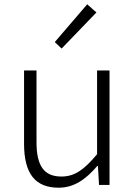

<svg xmlns="http://www.w3.org/2000/svg" viewBox="-20 -861 630 894"><path d="M253 13C327 13 381 -28 433 -88H436L441 0H490V-533H432V-143C372 -71 328 -39 266 -39C184 -39 150 -90 150 -199V-533H92V-192C92 -55 142 13 253 13ZM267 -635 429 -803 386 -841 235 -665Z"/></svg>

Font: Noto Sans T Chinese Light
Style: Regular
Weight: 300
Designer: Ryoko NISHIZUKA (kana & ideographs); Paul D. Hunt (Latin, Greek & Cyrillic); Wenlong ZHANG (bopomofo); Sandoll Communica
Foundry: Adobe Systems Incorporated
Version: Version 1.000;PS 1;hotconv 1.0.78;makeotf.lib2.5.61930